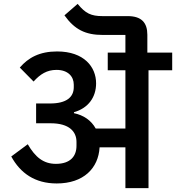

<svg xmlns="http://www.w3.org/2000/svg" viewBox="-20 -969 907 989"><path d="M272 -24C411 -24 487 -103 493 -210H626V0H745V-607H867V-698H739V-790C739 -852 709 -886 638 -886H508C449 -886 420 -900 380 -949L312 -890C364 -817 420 -789 509 -789H626V-698H535V-607H626V-307H473C450 -349 410 -376 361 -386V-391C434 -412 475 -467 475 -540C475 -624 413 -704 274 -704C184 -704 126 -672 82 -621L153 -549C187 -587 222 -609 271 -609C330 -609 360 -575 360 -533V-520C360 -469 323 -436 238 -436H166V-334H241C338 -334 374 -290 374 -238V-218C374 -165 343 -125 268 -125C204 -125 162 -159 123 -226L38 -163C85 -77 160 -24 272 -24Z"/></svg>

Font: IBM Plex Devanagari Medium
Style: Regular
Weight: 600
Designer: Mike Abbink, Paul van der Laan, Pieter van Rosmalen, Erin McLaughlin
Foundry: Bold Monday
Version: Version 1.0